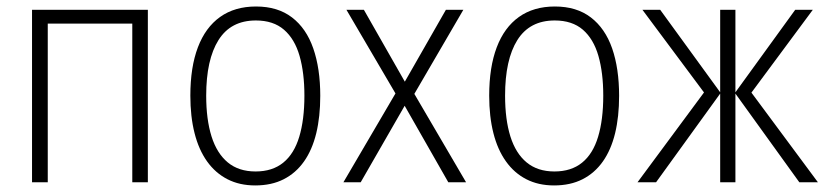

<svg xmlns="http://www.w3.org/2000/svg" viewBox="-20 -561 2542 591"><path d="M435.1 -530.8V0H387.2V-488.3H127V0H78.6V-530.8Z M965.8 -266.1Q965.8 -201.7 953.4 -150.6Q940.9 -99.6 915.8 -64Q890.6 -28.3 853.3 -9.3Q815.9 9.8 765.6 9.8Q717.3 9.8 680.2 -9.3Q643.1 -28.3 617.4 -64.2Q591.8 -100.1 578.9 -151.1Q565.9 -202.1 565.9 -266.6Q565.9 -354 589.1 -415.3Q612.3 -476.6 657.5 -508.8Q702.6 -541 768.1 -541Q835 -541 878.9 -507.3Q922.9 -473.6 944.3 -411.9Q965.8 -350.1 965.8 -266.1ZM614.7 -266.6Q614.7 -193.4 631.1 -141.1Q647.5 -88.9 681.2 -61Q714.8 -33.2 766.6 -33.2Q818.4 -33.2 851.8 -60.3Q885.3 -87.4 901.1 -139.9Q917 -192.4 917 -266.6Q917 -336.9 902.1 -388.9Q887.2 -440.9 854.2 -469.5Q821.3 -498 767.6 -498Q690.4 -498 652.6 -437.7Q614.7 -377.4 614.7 -266.6Z M1197.3 -273.4 1046.4 -530.8H1100.1L1226.1 -309.6L1352.5 -530.8H1406.2L1255.4 -272L1414.6 0H1359.9L1225.6 -235.4L1090.3 0H1037.1Z M1885.7 -266.1Q1885.7 -201.7 1873.3 -150.6Q1860.8 -99.6 1835.7 -64Q1810.5 -28.3 1773.2 -9.3Q1735.8 9.8 1685.5 9.8Q1637.2 9.8 1600.1 -9.3Q1563 -28.3 1537.4 -64.2Q1511.7 -100.1 1498.8 -151.1Q1485.8 -202.1 1485.8 -266.6Q1485.8 -354 1509 -415.3Q1532.2 -476.6 1577.4 -508.8Q1622.6 -541 1688 -541Q1754.9 -541 1798.8 -507.3Q1842.8 -473.6 1864.3 -411.9Q1885.7 -350.1 1885.7 -266.1ZM1534.7 -266.6Q1534.7 -193.4 1551 -141.1Q1567.4 -88.9 1601.1 -61Q1634.8 -33.2 1686.5 -33.2Q1738.3 -33.2 1771.7 -60.3Q1805.2 -87.4 1821 -139.9Q1836.9 -192.4 1836.9 -266.6Q1836.9 -336.9 1822 -388.9Q1807.1 -440.9 1774.2 -469.5Q1741.2 -498 1687.5 -498Q1610.4 -498 1572.5 -437.7Q1534.7 -377.4 1534.7 -266.6Z M2481.9 -530.8 2293 -275.9 2497.6 0H2440.4L2243.7 -272.9V0H2196.8V-272.9L1999.5 0H1942.4L2147 -276.4L1957.5 -530.8H2012.2L2196.8 -276.9V-530.8H2243.7V-276.9L2427.7 -530.8Z"/></svg>

Font: Open Sans SemiCondensed Light
Style: Regular
Weight: 300
Width: 4
Designer: Monotype Design Team
Foundry: Monotype Imaging Inc.
Version: Version 3.000